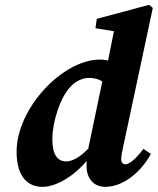

<svg xmlns="http://www.w3.org/2000/svg" viewBox="-20 -739 637 775"><path d="M150.7 15.2C218.8 15.2 302.6 -44.6 359.2 -127L355.2 -159.1C316.4 -114.7 279.7 -87.5 247 -87.5C213.2 -87.5 191.3 -112.9 191.3 -177.4C191.3 -244.3 222.3 -348.4 268 -392.6C284.9 -410 312.8 -424.6 338 -424.6C371.3 -424.6 390.2 -414.8 413.7 -395L482.8 -452.5C452.7 -484.4 420.4 -498.5 382.9 -498.5C233.5 -498.5 47 -302.5 47 -126.7C47 -21.3 96.2 15.2 150.7 15.2ZM475.8 -140.1 596.8 -707 581.2 -719.4 370.7 -662.9 365.3 -625.2 488.1 -604.9 446.1 -643.8 409 -459.3 398.3 -435.7 338.9 -151.8C332.3 -121.7 329.2 -91 329.4 -68.3C329.4 -20.6 356.6 15.2 404.6 15.2C479.6 15.2 550.2 -46.7 589.2 -117.7L558.7 -138.1C528.3 -96.5 501.6 -75.9 485.7 -75.9C475.9 -75.9 469.2 -83.2 469.2 -96.5C469.2 -107 471.5 -118.7 475.8 -140.1Z"/></svg>

Font: Source Serif Variable
Style: Italic
Weight: 389
Italic angle: -12°
Designer: Frank Grießhammer
Foundry: Adobe Systems Incorporated
Version: Version 3.001;hotconv 1.0.111;makeotfexe 2.5.65597